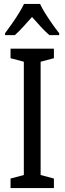

<svg xmlns="http://www.w3.org/2000/svg" viewBox="-20 -963 331 983"><path d="M256 0H34V-49L102 -67V-647L34 -665V-714H256V-665L188 -647V-67L256 -49ZM185 -943Q195 -921 212 -894Q229 -867 247.5 -840.5Q266 -814 283 -793V-783H233Q211 -802 189 -826Q167 -850 144 -876Q121 -850 98 -825Q75 -800 56 -783H6V-793Q24 -817 42.5 -843.5Q61 -870 77 -896Q93 -922 103 -943Z"/></svg>

Font: Noto Sans Display Condensed
Style: Regular
Weight: 400
Width: 3
Designer: Monotype Design Team
Foundry: Monotype Imaging Inc.
Version: Version 2.003